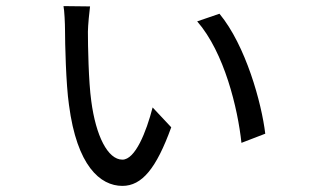

<svg xmlns="http://www.w3.org/2000/svg" viewBox="-20 -590 1040 629"><path d="M275 -569 188 -570C191 -557 193 -511 193 -492C193 -449 196 -314 206 -246C232 -47 308 19 381 19C445 19 492 -38 541 -173L480 -238C459 -157 423 -67 381 -67C333 -67 294 -145 279 -259C270 -323 268 -441 268 -486C268 -504 273 -556 275 -569ZM699 -545 626 -520C715 -418 759 -235 771 -122L849 -152C837 -253 785 -441 699 -545Z"/></svg>

Font: Noto Sans Japanese Regular
Style: Regular
Weight: 400
Designer: Ryoko NISHIZUKA (kana & ideographs); Paul D. Hunt (Latin, Greek & Cyrillic); Wenlong ZHANG (bopomofo); Sandoll Communica
Foundry: Adobe Systems Incorporated
Version: Version 1.000;PS 1;hotconv 1.0.78;makeotf.lib2.5.61930